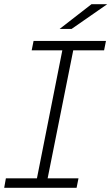

<svg xmlns="http://www.w3.org/2000/svg" viewBox="-27 -895 531 915"><path d="M322 -655 200 -45H347L338 0H-7L1 -45H149L270 -655H124L133 -700H478L469 -655ZM409 -875H484L314 -757H257Z"/></svg>

Font: Montserrat Alternates Light
Style: Italic
Weight: 300
Italic angle: -11.3°
Designer: Julieta Ulanovsky
Foundry: Julieta Ulanovsky
Version: Version 7.200